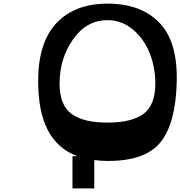

<svg xmlns="http://www.w3.org/2000/svg" viewBox="-20 -872 993 1057"><path d="M572 -852Q755 -852 856.5 -748Q958 -644 953 -424Q948 -194 864 -89.5Q780 15 572 14Q537 14 499 9V165H379V-12H407Q190 -90 190 -424Q190 -638 291 -745Q392 -852 572 -852ZM835 -413Q835 -501 804 -579.5Q773 -658 711.5 -709.5Q650 -761 572 -761Q456 -761 382 -655Q308 -549 308 -413Q308 -292 374.5 -244.5Q441 -197 572 -197Q703 -197 769 -244.5Q835 -292 835 -413Z"/></svg>

Font: OpenDyslexic
Style: Regular
Weight: 400
Designer: Abbie Gonzalez
Version: Version 0.920;hotconv 1.0.109;makeotfexe 2.5.65596